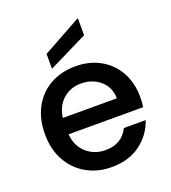

<svg xmlns="http://www.w3.org/2000/svg" viewBox="-145 -903 906 1019"><g transform="rotate(-20 308.5 -393.5)"><path d="M580 -289Q580 -258 576 -233H155Q160 -167 204 -127Q248 -87 312 -87Q404 -87 442 -164H565Q540 -88 474.5 -39.5Q409 9 312 9Q233 9 170.5 -26.5Q108 -62 72.5 -126.5Q37 -191 37 -276Q37 -361 71.5 -425.5Q106 -490 168.5 -525Q231 -560 312 -560Q390 -560 451 -526Q512 -492 546 -430.5Q580 -369 580 -289ZM461 -325Q460 -388 416 -426Q372 -464 307 -464Q248 -464 206 -426.5Q164 -389 156 -325ZM412 -699 191 -590V-674L412 -796Z"/></g></svg>

Font: MSTAGE Medium
Style: Regular
Weight: 500
Designer: Ninad Kale (Devanagari), Jonny Pinhorn (Latin)
Foundry: Indian Type Foundry
Version: 4.004